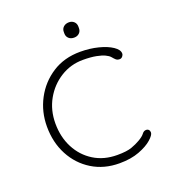

<svg xmlns="http://www.w3.org/2000/svg" viewBox="-124 -748 761 852"><g transform="rotate(-20 256.5 -322.5)"><path d="M300 -515Q345 -515 384.5 -505Q424 -495 448.5 -478.5Q473 -462 473 -444Q473 -437 467.5 -430.5Q462 -424 454 -424Q443 -424 436.5 -430Q430 -436 423 -444.5Q416 -453 401 -460Q387 -467 361.5 -472Q336 -477 299 -477Q241 -477 193 -447Q145 -417 116.5 -366.5Q88 -316 88 -253Q88 -189 114.5 -138Q141 -87 188.5 -57.5Q236 -28 299 -28Q344 -28 367.5 -36.5Q391 -45 408 -55Q429 -67 437 -78Q445 -89 456 -89Q464 -89 468.5 -84Q473 -79 473 -71Q473 -59 451 -39.5Q429 -20 389.5 -5Q350 10 296 10Q223 10 167 -24.5Q111 -59 79.5 -118.5Q48 -178 48 -253Q48 -323 79.5 -382.5Q111 -442 167.5 -478.5Q224 -515 300 -515ZM297 -583Q281 -583 271.5 -592Q262 -601 262 -615V-623Q262 -637 272 -646Q282 -655 298 -655Q312 -655 321.5 -646Q331 -637 331 -623V-615Q331 -601 321.5 -592Q312 -583 297 -583Z"/></g></svg>

Font: Quicksand Variable Light
Style: Regular
Weight: 300
Designer: Andrew Paglinawan
Foundry: Andrew Paglinawan
Version: Version 3.004